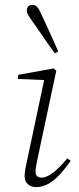

<svg xmlns="http://www.w3.org/2000/svg" viewBox="-20 -755 324 788"><path d="M81 -31Q81 -46 84 -61.5Q87 -77 92 -100L163 -435L171 -426L53 -431L55 -448L200 -474L211 -465L135 -108Q132 -93 129 -77Q126 -61 126 -50Q126 -38 132.5 -32Q139 -26 151 -26Q172 -26 199.5 -47.5Q227 -69 256 -105L270 -95Q250 -66 228 -41.5Q206 -17 181 -2Q156 13 127 13Q108 13 94.5 1Q81 -11 81 -31ZM219 -544 205 -536Q189 -558 172.5 -581.5Q156 -605 140.5 -628Q125 -651 111 -670Q100 -686 95 -695Q90 -704 90 -712Q90 -723 96.5 -729Q103 -735 113 -735Q125 -735 132.5 -726.5Q140 -718 150 -696Q161 -673 172.5 -647.5Q184 -622 196 -595.5Q208 -569 219 -544Z"/></svg>

Font: Source Serif 4 36pt Light
Style: Italic
Weight: 300
Italic angle: -12°
Designer: Frank Grießhammer
Foundry: Adobe Systems Incorporated
Version: Version 4.004;hotconv 1.0.116;makeotfexe 2.5.65601